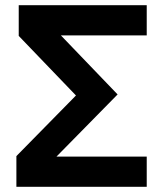

<svg xmlns="http://www.w3.org/2000/svg" viewBox="-20 -718 638 738"><path d="M544 0V-116H197L432 -355L214 -582H544V-698H52V-580L272 -351L43 -118V0Z"/></svg>

Font: Braiins Sans SemiBold
Style: Regular
Weight: 600
Designer: Mike Abbink, Paul van der Laan, Pieter van Rosmalen, Jiri Chlebus, Lubos Buracinsky
Foundry: Bold Monday, Sudetype
Version: Version 1.000;hotconv 1.0.109;makeotfexe 2.5.65596